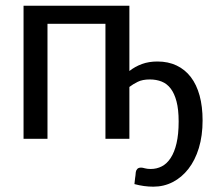

<svg xmlns="http://www.w3.org/2000/svg" viewBox="-20 -498 783 689"><path d="M521 108.4Q542.5 108.4 560.8 98.9Q579.1 89.4 592.5 68.8Q606 48.3 613.5 16.1Q621.1 -16.1 621.1 -62Q621.1 -105 613.5 -133.8Q606 -162.6 592.5 -180.2Q579.1 -197.8 560.1 -205.3Q541 -212.9 517.6 -212.9Q491.2 -212.9 474.1 -204.3Q457 -195.8 444.3 -186V0H358.4V-412.6H150.4V0H64.5V-477.5H444.3V-243.2Q464.8 -259.3 489.5 -268.3Q514.2 -277.3 544.9 -277.3Q583.5 -277.3 613.8 -262.9Q644 -248.5 664.8 -221.4Q685.5 -194.3 696.3 -155Q707 -115.7 707 -65.9Q707 -10.7 693.6 33.2Q680.2 77.1 656.2 107.9Q632.3 138.7 600.1 155.3Q567.9 171.9 530.3 171.9Q496.6 171.9 462.4 162.6Q463.4 149.4 464.8 141.1Q466.3 132.8 467.3 119.6Q468.3 112.8 472.7 108.2Q477.1 103.5 486.3 103.5Q491.7 103.5 500 106Q508.3 108.4 521 108.4Z"/></svg>

Font: Carlito
Style: Regular
Weight: 400
Designer: Lukasz Dziedzic
Foundry: tyPoland Lukasz Dziedzic
Version: Version 1.103; Beta1; all basic design good, some composites